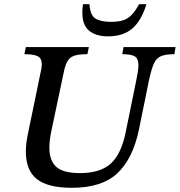

<svg xmlns="http://www.w3.org/2000/svg" viewBox="-20 -881 856 914"><path d="M322 13Q208 13 155.5 -28.5Q103 -70 103 -160Q103 -199 114 -249L173 -535Q179 -560 179 -574Q179 -603 160 -613Q141 -623 96 -623L103 -657H403L396 -623Q355 -623 333 -615.5Q311 -608 300 -587.5Q289 -567 282 -530L224 -255Q215 -212 215 -178Q215 -117 247.5 -87Q280 -57 361 -57Q457 -57 507 -102Q557 -147 578 -250L628 -495Q633 -519 636 -538Q639 -557 639 -571Q639 -602 622 -612.5Q605 -623 562 -623L568 -657H816L810 -623Q767 -623 745 -613Q723 -603 711.5 -576Q700 -549 689 -498L641 -262Q612 -125 538.5 -56Q465 13 322 13ZM495 -708Q436 -708 404 -735Q372 -762 372 -820Q372 -829 372.5 -839Q373 -849 375 -861H406Q409 -809 434 -793Q459 -777 508 -777Q540 -777 563 -783.5Q586 -790 604.5 -808Q623 -826 642 -861H677Q653 -782 609.5 -745Q566 -708 495 -708Z"/></svg>

Font: STIX Two Text Medium
Style: Italic
Weight: 500
Italic angle: -12°
Designer: Ross Mills, John Hudson & Paul Hanslow, Tiro Typeworks Ltd; with prior portions MicroPress Inc. and Coen Hoffman, Elsevi
Foundry: Tiro Typeworks Ltd
Version: Version 2.13 b171